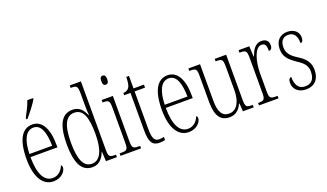

<svg xmlns="http://www.w3.org/2000/svg" viewBox="-73 -1252 2972 1747"><g transform="rotate(-20 1413.0 -378.0)"><path d="M169 -619V-606H181C221 -652 274 -721 293 -756V-766H237C223 -721 199 -676 169 -619ZM211 10C291 10 333 -47 333 -80C333 -94 328 -101 322 -104C305 -62 272 -21 214 -21C135 -21 88 -101 87 -269H348V-294C348 -449 297 -543 203 -543C103 -543 47 -450 47 -262C47 -88 109 10 211 10ZM308 -299H88C91 -431 129 -513 203 -513C278 -513 306 -426 308 -299Z M588 10C651 10 689 -31 713 -94H715L720 0H826V-24H817C766 -24 754 -32 754 -91V-760H646V-736H651C703 -736 714 -730 714 -655V-548C714 -513 715 -479 718 -448H714C691 -505 656 -544 592 -544C499 -544 437 -473 437 -267C437 -63 494 10 588 10ZM594 -21C518 -21 478 -94 478 -265C478 -443 522 -513 598 -513C685 -513 715 -425 715 -265C715 -109 674 -21 594 -21Z M957 -654C974 -654 986 -664 986 -698C986 -731 974 -742 957 -742C940 -742 929 -731 929 -698C929 -664 940 -654 957 -654ZM861 0H1060V-24H1047C992 -24 982 -32 982 -100V-536H874V-512H881C934 -512 942 -503 942 -434V-99C942 -31 932 -24 876 -24H861Z M1239 10C1256 10 1275 7 1291 3V-27C1273 -23 1261 -21 1244 -21C1203 -21 1182 -47 1182 -141V-507H1283V-536H1182V-657H1156C1154 -609 1152 -576 1135 -554C1125 -540 1108 -531 1081 -528V-507H1142V-142C1142 -27 1170 10 1239 10Z M1521 10C1601 10 1643 -47 1643 -80C1643 -94 1638 -101 1632 -104C1615 -62 1582 -21 1524 -21C1445 -21 1398 -101 1397 -269H1658V-294C1658 -449 1607 -543 1513 -543C1413 -543 1357 -450 1357 -262C1357 -88 1419 10 1521 10ZM1618 -299H1398C1401 -431 1439 -513 1513 -513C1588 -513 1616 -426 1618 -299Z M1915 10C1975 10 2012 -23 2037 -78H2041L2046 0H2151V-24H2148C2089 -24 2079 -29 2079 -103V-536H1968V-512H1971C2033 -512 2039 -505 2039 -425V-206C2039 -107 2003 -23 1923 -23C1855 -23 1826 -76 1826 -184V-536H1713V-512H1717C1776 -512 1786 -506 1786 -440V-184C1786 -45 1833 10 1915 10Z M2202 0H2391V-24H2378C2321 -24 2311 -30 2311 -99V-274C2311 -379 2344 -511 2411 -511C2453 -511 2456 -476 2456 -435C2481 -435 2490 -454 2490 -480C2490 -517 2469 -544 2422 -544C2357 -544 2330 -485 2311 -434H2308L2303 -536H2199V-512H2202C2259 -512 2270 -506 2270 -437V-100C2270 -30 2259 -24 2204 -24H2202Z M2657 10C2739 10 2788 -43 2788 -130C2788 -194 2764 -241 2686 -289C2620 -330 2591 -366 2591 -421C2591 -472 2614 -513 2669 -513C2724 -513 2751 -475 2751 -403C2770 -403 2779 -420 2779 -450C2779 -504 2737 -542 2670 -542C2599 -542 2554 -493 2554 -418C2554 -348 2583 -310 2666 -254C2735 -210 2751 -174 2751 -128C2751 -55 2718 -19 2658 -19C2595 -19 2566 -66 2566 -143C2550 -143 2537 -128 2537 -93C2537 -44 2574 10 2657 10Z"/></g></svg>

Font: Noto Serif Devanagari ExtraCondensed ExtraLight
Style: Regular
Weight: 200
Width: 2
Designer: Universal Thirst, Indian Type Foundry and the Monotype Design Team
Foundry: Monotype Imaging Inc.
Version: Version 2.004